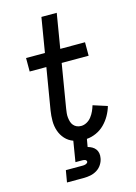

<svg xmlns="http://www.w3.org/2000/svg" viewBox="-140 -808 779 1101"><g transform="rotate(-15 250.0 -257.5)"><path d="M116 220 128 150H228Q232 150 236.5 149.5Q241 149 245.5 147.5Q250 146 254 143Q258 140 259 135Q259 131 256.5 127.5Q254 124 250 122.5Q246 121 241.5 120.5Q237 120 233 120H193L213 -2Q185 -12 165.5 -33.5Q146 -55 136.5 -83Q127 -111 127 -142Q127 -173 132 -204L173 -450H74V-530H186L220 -735H311L277 -530H424V-450H264L221 -191Q219 -178 217.5 -164.5Q216 -151 217.5 -138Q219 -125 222.5 -113Q226 -101 234 -91.5Q242 -82 253.5 -77Q265 -72 279 -72Q296 -72 312.5 -81Q329 -90 340.5 -105Q352 -120 359.5 -136.5Q367 -153 372 -170L456 -143Q448 -115 433 -88.5Q418 -62 396.5 -40.5Q375 -19 347 -6.5Q319 6 291 8L283 54Q297 58 308.5 64.5Q320 71 328 81.5Q336 92 338.5 106Q341 120 338 135Q335 154 323.5 172Q312 190 294 201Q276 212 256 216Q236 220 216 220Z"/></g></svg>

Font: Iosevka Slab Medium
Style: Italic
Weight: 500
Italic angle: -9°
Monospace: yes
Designer: Belleve Invis
Foundry: Belleve Invis
Version: Version 11.1.0; ttfautohint (v1.8.3)